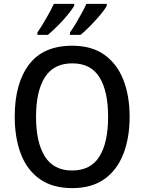

<svg xmlns="http://www.w3.org/2000/svg" viewBox="-20 -961 744 991"><path d="M649 -358Q649 -249 616.5 -166Q584 -83 518.5 -36.5Q453 10 353 10Q251 10 185 -37Q119 -84 87.5 -167Q56 -250 56 -359Q56 -530 129.5 -627.5Q203 -725 353 -725Q453 -725 518.5 -678.5Q584 -632 616.5 -549.5Q649 -467 649 -358ZM166 -358Q166 -226 211.5 -153.5Q257 -81 352 -81Q448 -81 493 -153Q538 -225 538 -358Q538 -490 493.5 -562Q449 -634 353 -634Q257 -634 211.5 -562Q166 -490 166 -358ZM531 -931Q521 -912 497 -883.5Q473 -855 445.5 -827Q418 -799 396 -781H341V-793Q356 -814 372 -841Q388 -868 402.5 -894.5Q417 -921 426 -941H531ZM363 -931Q352 -912 329 -884Q306 -856 278 -828Q250 -800 227 -781H173V-793Q195 -825 219.5 -868Q244 -911 258 -941H363Z"/></svg>

Font: Noto Sans Tamil SemiCondensed Medium
Style: Regular
Weight: 500
Width: 4
Designer: Jelle Bosma - Monotype Design Team
Foundry: Monotype Imaging Inc.
Version: Version 2.004; ttfautohint (v1.8.4.7-5d5b)